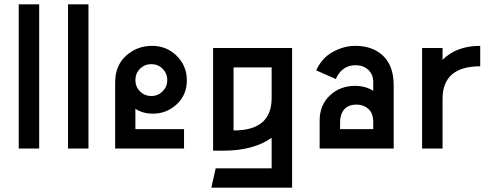

<svg xmlns="http://www.w3.org/2000/svg" viewBox="-20 -690 2281 892"><path d="M162 0H67V-670H162Z M391 0H296V-670H391Z M609 -185V-90H835V0H515V-307Q515 -385 565.5 -431Q616 -477 687 -477Q754 -477 801 -430.5Q848 -384 848 -317Q848 -249 801 -205.5Q754 -162 691 -162Q642 -162 609 -185ZM735.5 -370.5Q714 -392 683 -392Q652 -392 630.5 -370.5Q609 -349 609 -318Q609 -287 630.5 -265.5Q652 -244 683 -244Q714 -244 735.5 -265.5Q757 -287 757 -318Q757 -349 735.5 -370.5Z M970 -467H1337V182H962L982 92H1242V-50Q1158 10 1017 10H970ZM1242 -235V-377H1065V-84Q1242 -83 1242 -235Z M1631 -477Q1711 -477 1760 -430.5Q1809 -384 1809 -293V0H1465V-130Q1465 -202 1512.5 -246.5Q1560 -291 1629 -291Q1678 -291 1714 -268V-309Q1714 -344 1691 -365.5Q1668 -387 1631 -387Q1569 -387 1540 -323L1449 -363Q1475 -421 1526.5 -449Q1578 -477 1631 -477ZM1560 -122V-90H1714V-122Q1714 -164 1691.5 -184Q1669 -204 1637 -204Q1598 -204 1579 -181.5Q1560 -159 1560 -122Z M2036 -467V-412Q2101 -477 2211 -477V-382Q2036 -382 2036 -230V0H1941V-467Z"/></svg>

Font: Gulax
Style: Regular
Weight: 400
Designer: Morgan Gilbert
Foundry: VTF
Version: Version 1.001;hotconv 1.0.109;makeotfexe 2.5.65596